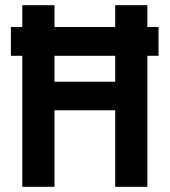

<svg xmlns="http://www.w3.org/2000/svg" viewBox="-20 -720 655 740"><path d="M22 -616H591V-505H22ZM424 -700H548V0H424V-295H190V0H66V-700H190V-405H424Z"/></svg>

Font: Phudu Medium
Style: Regular
Weight: 500
Version: Version 1.005;gftools[0.9.23]